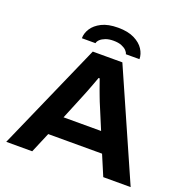

<svg xmlns="http://www.w3.org/2000/svg" viewBox="-150 -1014 1122 1153"><g transform="rotate(20 410.5 -437.0)"><path d="M13 0 316 -687H505L808 0H633L578 -130H234L179 0ZM286 -256H526L458 -419Q454 -430 447 -447.5Q440 -465 433 -485Q426 -505 419.5 -523Q413 -541 410 -550H403Q396 -530 386.5 -505Q377 -480 368 -456.5Q359 -433 353 -419ZM227 -740Q227 -772 246.5 -802.5Q266 -833 306.5 -853.5Q347 -874 411 -874Q474 -874 515 -853.5Q556 -833 575.5 -802.5Q595 -772 595 -740H508Q506 -751 495 -762.5Q484 -774 463.5 -782.5Q443 -791 411 -791Q382 -791 361 -783Q340 -775 328 -763.5Q316 -752 314 -740Z"/></g></svg>

Font: Archivo SemiExpanded
Style: Bold
Weight: 700
Width: 6
Designer: Hector Gatti
Foundry: Omnibus-Type
Version: Version 2.001